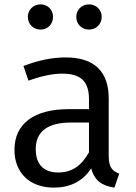

<svg xmlns="http://www.w3.org/2000/svg" viewBox="-20 -843 620 876"><path d="M165 -823C132 -823 107 -798 107 -766C107 -733 132 -708 165 -708C198 -708 222 -733 222 -766C222 -798 198 -823 165 -823ZM386 -823C353 -823 328 -798 328 -766C328 -733 353 -708 386 -708C419 -708 444 -733 444 -766C444 -798 419 -823 386 -823ZM476 -131V-394C476 -512 415 -581 280 -581C217 -581 156 -568 87 -542L110 -475C168 -496 220 -507 264 -507C346 -507 386 -474 386 -390V-345H293C137 -345 46 -280 46 -159C46 -57 113 13 226 13C297 13 357 -14 396 -75C411 -18 447 5 502 13L524 -51C494 -62 476 -78 476 -131ZM246 -56C178 -56 143 -94 143 -163C143 -244 199 -284 305 -284H386V-148C352 -87 308 -56 246 -56Z"/></svg>

Font: Glow Sans SC Normal Book
Style: Regular
Weight: 500
Designer: Ryoko NISHIZUKA (kana, bopomofo & ideographs); Paul D. Hunt (Latin, Greek & Cyrillic); Sandoll Communications, Soo-young
Version: Version 0.93